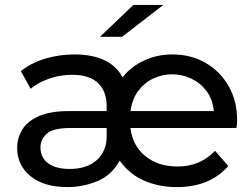

<svg xmlns="http://www.w3.org/2000/svg" viewBox="-20 -757 1029 783"><path d="M256 6Q159 6 104.5 -38.5Q50 -83 50 -154Q50 -194 70.5 -228Q91 -262 137.5 -283Q184 -304 263 -304H415V-324Q415 -385 379.5 -418.5Q344 -452 274 -452Q226 -452 181 -436.5Q136 -421 105 -395L65 -467Q106 -500 163.5 -517.5Q221 -535 283 -535Q429 -535 480 -442Q514 -485 567 -510Q620 -535 683 -535Q759 -535 818.5 -500.5Q878 -466 912.5 -405.5Q947 -345 947 -268Q947 -249 944 -235H512Q520 -164 572 -121Q624 -78 704 -78Q797 -78 857 -142L911 -80Q836 6 701 6Q629 6 568.5 -20Q508 -46 468 -102Q435 -42 376.5 -18Q318 6 256 6ZM512 -304H852Q847 -353 822 -386Q797 -419 760 -436.5Q723 -454 682 -454Q642 -454 605.5 -437Q569 -420 544 -386.5Q519 -353 512 -304ZM415 -235H267Q196 -235 170.5 -211.5Q145 -188 145 -156Q145 -114 176.5 -91Q208 -68 264 -68Q335 -68 375 -104.5Q415 -141 415 -201ZM388 -607 524 -737H646L478 -607Z"/></svg>

Font: Montserrat Medium
Style: Regular
Weight: 500
Designer: Julieta Ulanovsky
Foundry: Julieta Ulanovsky
Version: Version 9.000; ttfautohint (v1.8.4.7-5d5b)